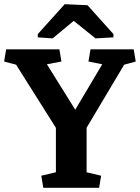

<svg xmlns="http://www.w3.org/2000/svg" viewBox="-46 -896 668 916"><path d="M220.7 -286.1 30.8 -587.4 -26.4 -602.5 -16.6 -660.6H237.3L247.1 -602.5L177.7 -589.4L313 -372.6L441.9 -589.4L376 -602.5L385.7 -660.6H591.8L601.6 -602.5L546.4 -587.4L367.2 -286.6V-74.2L436.5 -57.6L426.8 0H160.6L150.9 -57.6L220.7 -74.2ZM495.1 -717.8 409.7 -712.9 305.7 -796.4 205.1 -712.9 134.3 -717.8V-733.4L262.7 -876L371.6 -871.1L495.1 -733.4Z"/></svg>

Font: Noticia Text
Style: Bold
Weight: 700
Designer: JM Sole
Foundry: JM Sole
Version: Version 1.003